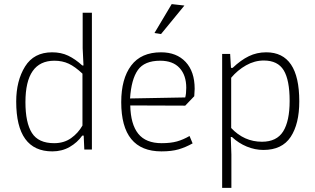

<svg xmlns="http://www.w3.org/2000/svg" viewBox="-20 -729 1537 936"><path d="M59 -234Q59 -335 102 -404.5Q145 -474 234 -474Q278 -474 312.5 -457.5Q347 -441 381 -410H387L383 -494V-667H428V0H391L388 -68H381Q357 -34 319.5 -12.5Q282 9 235 9Q59 9 59 -234ZM382 -117V-370Q346 -404 315 -418.5Q284 -433 245 -433Q104 -433 104 -231Q104 -131 135.5 -81Q167 -31 244 -31Q292 -31 326.5 -55.5Q361 -80 382 -117Z M733 -568 817 -709 879 -702 765 -563ZM571 -231Q571 -345 619.5 -409.5Q668 -474 765 -474Q841 -474 885 -427Q929 -380 929 -296Q929 -286 927 -260L883 -214L615 -215Q617 -123 654 -77Q691 -31 768 -31Q812 -31 842.5 -39.5Q873 -48 904 -66L919 -30Q885 -11 851 -1Q817 9 767 9Q571 9 571 -231ZM883 -254Q888 -272 888 -301Q888 -362 855.5 -397.5Q823 -433 761 -433Q684 -433 652 -387.5Q620 -342 614 -249Z M1063 -466H1102L1106 -398H1114Q1154 -436 1193 -455Q1232 -474 1278 -474Q1439 -474 1439 -235Q1439 -125 1397 -61.5Q1355 2 1264 2Q1223 2 1183 -14.5Q1143 -31 1111 -61H1105L1108 24V187H1063ZM1392 -237Q1392 -339 1363 -386.5Q1334 -434 1266 -434Q1221 -434 1179.5 -410.5Q1138 -387 1107 -350V-105Q1170 -38 1257 -38Q1329 -38 1360.5 -88.5Q1392 -139 1392 -237Z"/></svg>

Font: Athiti Light
Style: Regular
Weight: 300
Designer: CadsonDemak Team
Foundry: CadsonDemak
Version: Version 1.032